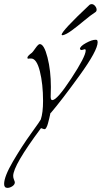

<svg xmlns="http://www.w3.org/2000/svg" viewBox="-107 -582 494 932"><path d="M364 -388Q367 -383 367 -377Q367 -337 279.5 -216Q192 -95 139 -33V-35Q138 -35 136.5 -27Q135 -19 132 -7Q129 5 126 16.5Q123 28 118.5 36.5Q114 45 110 45Q106 45 99.5 42.5Q93 40 92 40Q-43 221 -43 272Q-43 281 -39 290.5Q-35 300 -35 303Q-35 314 -47 322Q-59 330 -71 330Q-87 330 -87 311Q-87 275 -44 201.5Q-1 128 44.5 65Q90 2 91 -2Q102 -35 102 -92Q102 -174 86.5 -236Q71 -298 44 -298Q41 -298 36 -298L30 -297Q26 -297 26 -302Q26 -310 48 -326Q51 -328 65 -348Q79 -368 86 -368Q107 -368 123.5 -303.5Q140 -239 140 -160Q140 -152 139.5 -136Q139 -120 139 -112Q139 -96 147 -96Q170 -96 239.5 -202Q309 -308 309 -337Q309 -343 304 -343Q302 -343 297 -341Q292 -339 289 -339Q284 -339 281 -344Q281 -357 310 -373Q339 -389 357 -389Q362 -389 364 -388ZM356 -523Q334 -509 300.5 -481Q267 -453 241 -434Q215 -415 198 -411Q196 -411 195 -411Q193 -412 192 -413Q192 -431 326 -557Q329 -560 332 -561Q335 -562 338 -562Q347 -562 354.5 -553Q362 -544 362 -535Q362 -531 360.5 -528Q359 -525 356 -523Z"/></svg>

Font: Bilbo Swash Caps
Style: Regular
Weight: 400
Designer: Robert E. Leuschke
Foundry: Robert E. Leuschke
Version: Version 1.002